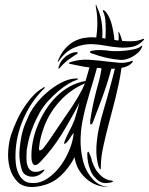

<svg xmlns="http://www.w3.org/2000/svg" viewBox="-20 -771 615 792"><path d="M385 -425Q387 -430 391 -447.5Q395 -465 399 -489Q394 -490 389.5 -490.5Q385 -491 380 -491Q366 -440 350 -388.5Q334 -337 323 -285Q314 -246 312.5 -201.5Q311 -157 321 -114Q331 -69 358.5 -36.5Q386 -4 421 -1Q424 -1 426 -0.5Q428 0 426 0H422Q401 0 380 -7.5Q359 -15 341 -29.5Q323 -44 309.5 -64Q296 -84 290 -110Q288 -118 288 -123Q260 -70 220.5 -37.5Q181 -5 121 0Q76 3 52.5 -21Q29 -45 20 -79Q11 -113 14 -150.5Q17 -188 25 -212Q36 -246 51 -277.5Q66 -309 83.5 -334.5Q101 -360 119 -378.5Q137 -397 155 -407Q156 -409 159.5 -410.5Q163 -412 164 -411Q166 -410 163 -406.5Q160 -403 159 -403Q106 -349 76 -279.5Q46 -210 44 -138Q43 -120 45 -99Q47 -78 54.5 -59.5Q62 -41 76 -28.5Q90 -16 114 -16Q148 -15 178.5 -36.5Q209 -58 231.5 -89.5Q254 -121 268 -157Q282 -193 284 -223Q277 -215 272 -206.5Q267 -198 259 -188Q258 -186 253 -181.5Q248 -177 245 -178Q243 -179 247 -189.5Q251 -200 257 -212.5Q263 -225 269 -236.5Q275 -248 277 -252Q288 -275 294 -298Q300 -321 308 -348Q272 -278 234 -216.5Q196 -155 147 -104Q116 -71 110 -114Q108 -148 115 -185Q122 -222 136 -255Q149 -287 168 -317Q187 -347 212 -372Q237 -397 267.5 -414Q298 -431 333 -437L349 -493Q328 -495 308 -499.5Q288 -504 271 -507Q265 -507 265 -511Q265 -513 268 -514Q271 -515 274 -516Q310 -527 348 -524.5Q386 -522 424 -517Q448 -514 473 -512Q498 -510 525 -520Q527 -521 527.5 -519Q528 -517 527 -515Q512 -496 481 -491Q477 -460 470.5 -429Q464 -398 457 -369.5Q450 -341 443.5 -317Q437 -293 433 -277Q419 -225 407.5 -173.5Q396 -122 396 -86Q396 -73 395 -73Q393 -71 390.5 -76Q388 -81 386 -86Q376 -122 377.5 -160.5Q379 -199 387.5 -239.5Q396 -280 408.5 -321.5Q421 -363 432 -404Q437 -424 443 -445Q449 -466 454 -488Q450 -488 446.5 -487.5Q443 -487 439 -487Q425 -433 405.5 -379Q386 -325 367 -277Q366 -272 362 -264Q358 -256 353 -258Q352 -258 352 -267Q352 -276 353 -279Q355 -293 358.5 -312.5Q362 -332 366.5 -352Q371 -372 376 -391.5Q381 -411 385 -425ZM304 -445Q303 -445 301 -444Q299 -443 297 -442Q295 -441 293 -440Q280 -436 261 -424.5Q242 -413 221 -395.5Q200 -378 179.5 -355.5Q159 -333 144 -307Q129 -280 118.5 -254.5Q108 -229 102 -207.5Q96 -186 93.5 -171Q91 -156 90 -151Q89 -134 89 -117.5Q89 -101 93.5 -87.5Q98 -74 108 -67Q118 -60 138 -63Q140 -63 150.5 -67.5Q161 -72 163 -71Q164 -70 162 -67Q160 -64 156 -60.5Q152 -57 148.5 -54Q145 -51 144 -51Q135 -45 124 -43Q113 -41 102.5 -43Q92 -45 83 -51.5Q74 -58 70 -70Q59 -107 60 -142Q62 -177 69 -211.5Q76 -246 93 -281Q103 -308 124.5 -337Q146 -366 174 -390Q202 -414 232.5 -430Q263 -446 290 -447Q294 -447 298.5 -447Q303 -447 304 -445ZM379 -744Q394 -714 399 -681.5Q404 -649 402 -614L415 -612Q417 -647 415.5 -676Q414 -705 407 -719Q402 -729 406 -729Q407 -730 409.5 -728Q412 -726 414 -725Q431 -706 440 -673.5Q449 -641 452 -606L469 -604Q470 -611 469.5 -617.5Q469 -624 469 -632Q467 -637 467.5 -637.5Q468 -638 470 -638Q472 -638 474 -632Q477 -625 479.5 -617.5Q482 -610 484 -602Q507 -600 529 -601Q551 -602 571 -611Q572 -611 574 -610Q576 -609 571 -604Q551 -583 526 -578Q501 -573 473 -575Q445 -577 416 -582.5Q387 -588 359 -589Q324 -590 286.5 -574.5Q249 -559 221 -517Q220 -515 219 -516Q218 -517 219 -520Q231 -550 247.5 -569Q264 -588 283.5 -599Q303 -610 324 -614Q345 -618 366 -617Q373 -617 377 -616Q382 -650 381.5 -682Q381 -714 375 -744Q375 -751 375 -751Q377 -752 378 -748.5Q379 -745 379 -744ZM330 -427Q270 -401 227.5 -354.5Q185 -308 163 -251Q154 -227 148.5 -205.5Q143 -184 141 -160Q140 -148 147 -151Q154 -154 159 -160Q171 -175 181 -189.5Q191 -204 201.5 -219.5Q212 -235 223.5 -252.5Q235 -270 249 -290Q264 -311 277.5 -331.5Q291 -352 301.5 -370Q312 -388 319.5 -403Q327 -418 330 -427ZM476 -524Q448 -526 417.5 -533Q387 -540 361 -550Q359 -550 355 -552Q351 -554 351 -557Q351 -559 355 -560.5Q359 -562 361 -562Q374 -565 394 -564.5Q414 -564 427 -562Q438 -560 457 -560Q476 -560 496 -562Q516 -564 534 -568Q552 -572 561 -580Q565 -583 566 -582.5Q567 -582 566.5 -580Q566 -578 565 -575.5Q564 -573 564 -573Q558 -561 547 -551.5Q536 -542 523.5 -535.5Q511 -529 498.5 -526Q486 -523 476 -524ZM447 -23Q444 -21 442.5 -20.5Q441 -20 439 -19L437 -18Q428 -17 420 -16Q412 -15 404 -17Q396 -19 387.5 -24.5Q379 -30 369 -42Q360 -51 353 -68.5Q346 -86 343 -103Q340 -120 340 -133Q340 -146 344 -145Q345 -146 347.5 -141Q350 -136 352.5 -129.5Q355 -123 357 -116.5Q359 -110 359 -107Q365 -91 371.5 -78Q378 -65 388 -55Q412 -28 441 -26Q443 -26 445.5 -24.5Q448 -23 447 -23ZM257 -521Q249 -514 241 -506.5Q233 -499 226 -490Q221 -487 221 -489Q221 -494 222 -495Q222 -496 223 -497Q227 -511 233.5 -520Q240 -529 253 -540Q259 -544 266.5 -548Q274 -552 281.5 -554Q289 -556 294.5 -556Q300 -556 301 -553Q301 -550 294 -546Q287 -542 284 -540Z"/></svg>

Font: Akronim
Style: Regular
Weight: 400
Designer: Grzegorz Klimczewski
Foundry: Fonty.PL
Version: Version 1.001